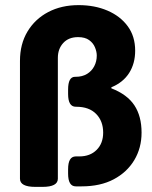

<svg xmlns="http://www.w3.org/2000/svg" viewBox="-20 -728 594 750"><path d="M287 -708Q350 -708 400 -686.5Q450 -665 479 -625.5Q508 -586 508 -530Q508 -480 484.5 -443Q461 -406 415 -387V-383Q477 -359 505 -316.5Q533 -274 533 -210Q533 -150 504.5 -102.5Q476 -55 424 -27.5Q372 0 299 0H276Q246 0 246 -50V-67Q246 -117 276 -117H290Q332 -117 357.5 -142.5Q383 -168 383 -210Q383 -255 355.5 -283Q328 -311 278 -311H276Q246 -311 246 -361V-378Q246 -428 273 -428H276Q301 -428 319.5 -439Q338 -450 348 -469Q358 -488 358 -511Q358 -526 351 -543Q344 -560 328 -571.5Q312 -583 285 -583Q248 -583 227 -560Q206 -537 206 -502V-30Q206 2 146 2H118Q58 2 58 -30V-490Q58 -556 87.5 -605Q117 -654 168.5 -681Q220 -708 287 -708Z"/></svg>

Font: Asap VF Beta
Style: Regular
Weight: 400
Designer: Pablo Cosgaya
Foundry: Pablo Cosgaya
Version: Version 1.007